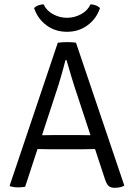

<svg xmlns="http://www.w3.org/2000/svg" viewBox="-20 -886 637 912"><path d="M254.5 -683Q263.5 -684.5 276.5 -685.2Q289.5 -686 299.5 -686Q308 -686 321.2 -685.2Q334.5 -684.5 341 -683L570.5 -4.5Q561.5 1 550 3.5Q538.5 6 525 6Q506.5 6 496.8 -2Q487 -10 479 -33.5L347.5 -433Q332.5 -477.5 319 -522Q305.5 -566.5 296 -600.5H291Q286 -581 279.8 -558.2Q273.5 -535.5 267.5 -515Q261.5 -494.5 257.5 -481.5L99.5 1Q92.5 2.5 83.5 3.2Q74.5 4 65.5 4Q54 4 45.5 2.5Q37 1 28 -1L26 -4.5ZM227 -177Q223.5 -177 206.5 -177.2Q189.5 -177.5 172.2 -177.8Q155 -178 151.5 -178H121L145.5 -243.5H172.5Q176 -243.5 190.5 -243.8Q205 -244 219.5 -244.2Q234 -244.5 237.5 -244.5H352Q355 -244.5 370 -244.2Q385 -244 400.2 -243.8Q415.5 -243.5 419 -243.5H446L468 -178H438Q434 -178 416.5 -177.8Q399 -177.5 381.8 -177.2Q364.5 -177 361.5 -177ZM455 -847.5Q438 -797 396 -766Q354 -735 298.5 -735Q242 -735 200.5 -766Q159 -797 142 -847.5Q150.5 -856.5 162.8 -860.8Q175 -865 187 -865.5Q200.5 -835.5 232 -818.5Q263.5 -801.5 298.5 -801.5Q333.5 -801.5 365 -818.5Q396.5 -835.5 410 -865.5Q422 -865 434.2 -860.8Q446.5 -856.5 455 -847.5Z"/></svg>

Font: Signika Light
Style: Regular
Weight: 300
Designer: Anna Giedry
Foundry: Anna Giedry
Version: Version 2.000